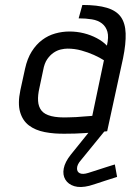

<svg xmlns="http://www.w3.org/2000/svg" viewBox="-20 -529 527 774"><path d="M405 -12H346L344 -3L265 95Q242 124 237 150Q232 176 243.5 195Q255 214 279.5 221.5Q304 229 340 220Q348 218 366 212Q384 206 404 199.5Q424 193 438.5 188.5Q453 184 452 184L443 134Q443 134 433 137Q423 140 407.5 145Q392 150 373.5 156Q355 162 336 168Q314 175 302 169.5Q290 164 290.5 149Q291 134 306 117L403 -2ZM411 -345Q395 -362 370.5 -375Q346 -388 318 -395Q290 -402 260 -402Q231 -402 202.5 -394Q174 -386 150 -368Q126 -350 108 -321.5Q90 -293 81 -252L62 -165Q51 -112 61 -77.5Q71 -43 96.5 -23.5Q122 -4 160.5 3.5Q199 11 245 10Q261 10 281.5 9.5Q302 9 322.5 7.5Q343 6 362 4.5Q381 3 394 2Q407 1 412 0L476 -294Q488 -353 486.5 -394.5Q485 -436 467 -461Q449 -486 411 -497.5Q373 -509 312 -509L297 -455Q326 -455 350.5 -451Q375 -447 391 -434.5Q407 -422 413 -401Q419 -380 411 -345ZM399 -286 352 -62Q352 -62 347 -61.5Q342 -61 333.5 -60.5Q325 -60 313 -59Q301 -58 287.5 -57Q274 -56 259 -56Q214 -54 186.5 -61Q159 -68 147 -83.5Q135 -99 133.5 -122Q132 -145 139 -175L154 -246Q159 -274 170.5 -290.5Q182 -307 196 -316.5Q210 -326 225 -329.5Q240 -333 252 -333Q281 -333 308 -325.5Q335 -318 358.5 -307.5Q382 -297 399 -286Z"/></svg>

Font: Advent Pro Medium
Style: Italic
Weight: 500
Italic angle: -12°
Version: Version 3.000